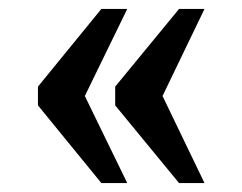

<svg xmlns="http://www.w3.org/2000/svg" viewBox="-20 -485 543 430"><path d="M381 -75H438L344 -270L438 -465H381L238 -291V-249ZM207 -75H265L170 -270L265 -465H207L65 -291V-249Z"/></svg>

Font: Noto Serif Devanagari SemiCondensed SemiBold
Style: Regular
Weight: 600
Width: 4
Designer: Universal Thirst, Indian Type Foundry and the Monotype Design Team
Foundry: Monotype Imaging Inc.
Version: Version 2.004